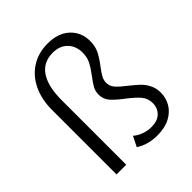

<svg xmlns="http://www.w3.org/2000/svg" viewBox="-199 -835 966 966"><g transform="rotate(-45 284.0 -352.0)"><path d="M247 -25 274 -79Q292 -63 318 -53.5Q344 -44 371 -44Q415 -44 438 -67Q461 -90 461 -124Q461 -158 441 -182Q421 -206 379 -238Q338 -269 318 -292Q298 -315 298 -348Q298 -371 308.5 -390.5Q319 -410 340 -437Q365 -470 378 -495.5Q391 -521 391 -554Q391 -601 362 -630.5Q333 -660 284 -660Q216 -660 181.5 -608.5Q147 -557 147 -458V0H78V-459Q78 -533 105 -590Q132 -647 182 -679Q232 -711 299 -711Q373 -711 416 -671Q459 -631 459 -568Q459 -531 445 -503Q431 -475 405 -441Q386 -416 376.5 -399Q367 -382 367 -363Q367 -338 384 -319Q401 -300 435 -274Q465 -250 483 -233Q501 -216 514 -190.5Q527 -165 527 -133Q527 -97 509 -65Q491 -33 454 -13Q417 7 363 7Q295 7 247 -25Z"/></g></svg>

Font: Ysabeau
Style: Regular
Weight: 400
Designer: Christian Thalmann (Catharsis Fonts)
Version: Version 0.003